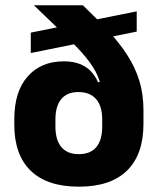

<svg xmlns="http://www.w3.org/2000/svg" viewBox="-20 -680 587 714"><path d="M273.4 14.2Q155.7 14.2 94.5 -44.8Q33.2 -103.9 33.2 -216.1V-236.8Q33.2 -339.5 82.9 -395.7Q132.6 -451.9 216.8 -451.9Q252.3 -451.9 277.2 -441.9Q302.1 -431.8 318.4 -414.4Q334.8 -396.9 344.6 -374.5L390.1 -376.6L360.1 -235.3Q360.1 -260.3 354.4 -279.4Q348.6 -298.4 337.5 -311.3Q326.4 -324.2 309.8 -331Q293.2 -337.7 271.4 -337.7Q229.5 -337.7 207.8 -311.5Q186.1 -285.3 186.1 -235.3V-209.4Q186.1 -158.9 208.4 -132.8Q230.7 -106.7 273.1 -106.7Q315.9 -106.7 338 -132.8Q360.1 -158.9 360.1 -209.4Q360.1 -224.5 360.1 -243.8Q360.1 -263 360.1 -284.8Q359.3 -301.3 358.2 -315.4Q357.2 -329.5 356.3 -345.4Q353.3 -381 335.3 -414.1Q317.3 -447.3 285.4 -483.1Q253.6 -518.8 208.5 -561.9Q163.5 -604.9 106.3 -660.1V-660.3H288.2Q341.9 -609.1 383.8 -563.7Q425.8 -518.4 454.5 -473.3Q483.3 -428.3 498.4 -378.9Q513.5 -329.5 513.5 -270.2V-219.6Q513.5 -105.6 452.5 -45.7Q391.6 14.2 273.4 14.2ZM94.5 -482.8V-558.7L488.4 -637.7V-562.5Z"/></svg>

Font: Anek Gurmukhi Medium
Style: Regular
Weight: 500
Designer: Sarang Kulkarni (Gurmukhi), Yesha Goshar (Latin)
Foundry: Ek Type
Version: Version 1.003